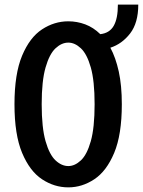

<svg xmlns="http://www.w3.org/2000/svg" viewBox="-20 -798 617 829"><path d="M275 11Q214.5 11 161.5 -24Q108.5 -59 75.5 -137.8Q42.5 -216.5 42.5 -348Q42.5 -479 75.5 -557.8Q108.5 -636.5 161.5 -671.2Q214.5 -706 275 -706Q312.5 -706 348 -692.8Q383.5 -679.5 413 -650.5Q453 -655 471 -686.5Q489 -718 489 -778H577Q577 -699 541.8 -653.5Q506.5 -608 456.5 -592Q479.5 -549.5 492.8 -489.2Q506 -429 506 -348Q506 -216.5 473 -137.8Q440 -59 387.2 -24Q334.5 11 275 11ZM275 -81Q303 -81 329.2 -105.5Q355.5 -130 372 -188.2Q388.5 -246.5 388.5 -348Q388.5 -449 372 -507Q355.5 -565 329.2 -589.5Q303 -614 275 -614Q246 -614 219.8 -589.5Q193.5 -565 176.8 -507Q160 -449 160 -348Q160 -246.5 176.8 -188.2Q193.5 -130 219.8 -105.5Q246 -81 275 -81Z"/></svg>

Font: Trispace SemiCondensed Medium
Style: Regular
Weight: 500
Width: 4
Designer: Tyler Finck
Foundry: Etcetera Type Company
Version: Version 1.210; ttfautohint (v1.8.3)